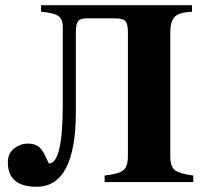

<svg xmlns="http://www.w3.org/2000/svg" viewBox="-20 -696 778 734"><path d="M137 -676H714V-651Q662 -649 646.5 -630Q631 -611 631 -575V-100Q631 -60 648 -46Q665 -32 719 -25V0H380V-25Q435 -31 452 -45.5Q469 -60 469 -99V-572Q469 -604 459.5 -615Q450 -626 419 -626H313Q287 -626 278.5 -615Q270 -604 270 -572V-269Q270 18 120 18Q10 18 10 -75Q10 -110 34 -128.5Q58 -147 86 -147Q102 -147 114.5 -142.5Q127 -138 135.5 -127.5Q144 -117 148 -110Q152 -103 158 -89L167 -71Q220 -71 220 -297V-595Q220 -622 203.5 -634.5Q187 -647 137 -651Z"/></svg>

Font: STIX MathJax Alphabets
Style: Bold
Weight: 700
Designer: MicroPress Inc., with final additions and corrections provided by Coen Hoffman, Elsevier (retired)
Version: Version 1.1.1